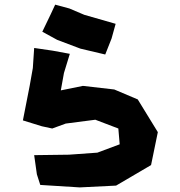

<svg xmlns="http://www.w3.org/2000/svg" viewBox="-20 -775 780 831"><path d="M218.8 -754.9 200.2 -714.8 163.1 -637.7 227.5 -602.5 328.1 -564.5 435.5 -539.1 462.9 -608.4 480.5 -671.9 344.7 -710.9 280.3 -738.3ZM127.9 -567.4 122.1 -480.5 108.4 -403.3 79.1 -253.9 161.1 -228.5 206.1 -218.8 264.6 -240.2 392.6 -256.8 492.2 -218.8 498 -150.4 401.4 -114.3 278.3 -105.5 127.9 -103.5 139.6 -20.5 154.3 25.4 325.2 36.1 482.4 28.3 633.8 -60.5 663.1 -203.1 576.2 -344.7 474.6 -387.7 338.9 -403.3 243.2 -383.8 256.8 -459 282.2 -542 208 -555.7Z"/></svg>

Font: MaokenAssortedSans-TC
Style: Regular
Weight: 500
Version: Version 0.83